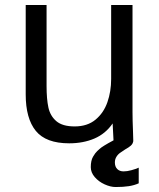

<svg xmlns="http://www.w3.org/2000/svg" viewBox="-20 -570 640 773"><path d="M83.5 -190V-550H167.5V-224Q167.5 -171.5 174.8 -137.5Q182 -103.5 206.8 -82.2Q231.5 -61 280.5 -61Q331.5 -61 364.5 -88.2Q397.5 -115.5 412.5 -158.8Q427.5 -202 427.5 -252V-550H513.5V-119Q513.5 -87 515.5 -40Q515.5 -30 516.5 -5V-2V0H516Q514.5 9.5 506.5 16.5Q498.5 23.5 486.5 30Q484 31.5 481.8 33Q479.5 34.5 477.5 36Q475 38 465.2 44.2Q455.5 50.5 449 60.8Q442.5 71 442.5 84Q442.5 101 452 110.5Q461.5 120 477.5 120Q492 120 509.2 115.2Q526.5 110.5 538.5 105V168Q521 176 498.8 179.5Q476.5 183 445.5 183Q425 183 401.2 172.2Q377.5 161.5 361.5 143Q345.5 124.5 345.5 103Q345.5 76.5 354.5 61Q363.5 45.5 371.2 38.5Q379 31.5 380.5 30Q391 19.5 437 -5L433.5 -73Q405 -31.5 360 -12.2Q315 7 258.5 7Q165 7 124.2 -43Q83.5 -93 83.5 -190Z"/></svg>

Font: JuliaMono Latin
Style: Regular
Weight: 400
Monospace: yes
Designer: cormullion
Foundry: corm
Version: Version 0.049; ttfautohint (v1.8.4)